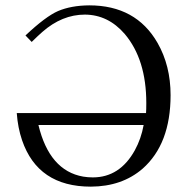

<svg xmlns="http://www.w3.org/2000/svg" viewBox="-20 -678 684 710"><path d="M97.2 -522.9 74.2 -546.9Q148.9 -617.2 194.8 -637.2Q243.2 -657.7 310.1 -658.2Q482.9 -658.2 562.5 -519.5Q610.8 -435.1 610.8 -326.2Q610.8 -145.5 507.3 -54.2Q431.2 11.7 315.9 12.2Q120.1 12.2 61.5 -159.7Q45.9 -205.6 42 -259.8H520Q521 -272 521 -296.9Q521 -458 441.4 -552.2Q379.9 -623.5 293.9 -624Q209.5 -624 136.2 -559.6Q121.6 -546.9 97.2 -522.9ZM122.1 -215.8Q162.6 -46.9 287.6 -24.9Q305.2 -22 323.2 -22Q422.9 -22 478.5 -122.1Q502 -165 511.2 -215.8Z"/></svg>

Font: Linux Libertine Display O
Style: Regular
Weight: 400
Designer: Philipp H. Poll
Foundry: Philipp H. Poll
Version: Version 5.0.9